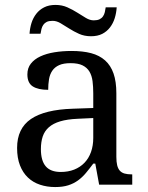

<svg xmlns="http://www.w3.org/2000/svg" viewBox="-20 -754 603 784"><path d="M147 -145Q147 -98.1 166.7 -75Q186.5 -51.8 228 -51.8Q258.3 -51.8 283 -61.5Q307.6 -71.3 325 -89.4Q342.3 -107.4 351.6 -133.3Q360.8 -159.2 360.8 -190.9V-272L296.9 -269Q254.4 -267.1 225.8 -258.5Q197.3 -250 179.7 -234.6Q162.1 -219.2 154.5 -196.8Q147 -174.3 147 -145ZM268.1 -496.1Q239.3 -496.1 221.4 -488Q203.6 -480 193.6 -465.3Q183.6 -450.7 180.2 -430.7Q176.8 -410.6 176.8 -387.2Q135.3 -387.2 113.5 -401.4Q91.8 -415.5 91.8 -450.2Q91.8 -476.1 106 -494.1Q120.1 -512.2 144.8 -523.7Q169.4 -535.2 202.1 -540.5Q234.9 -545.9 272 -545.9Q317.9 -545.9 352.1 -536.9Q386.2 -527.8 409.2 -507.3Q432.1 -486.8 443.6 -453.9Q455.1 -420.9 455.1 -373V-113.8Q455.1 -92.8 458.5 -79.1Q461.9 -65.4 469.2 -57.1Q476.6 -48.8 488.5 -45.4Q500.5 -42 517.1 -42H520V0H384.8L369.1 -85.9H360.8Q345.2 -64.9 330.6 -47.4Q315.9 -29.8 298.3 -17.1Q280.8 -4.4 258.5 2.7Q236.3 9.8 205.1 9.8Q171.9 9.8 143.3 0.2Q114.7 -9.3 94 -29.1Q73.2 -48.8 61.5 -78.9Q49.8 -108.9 49.8 -149.9Q49.8 -229.5 106.4 -268.1Q163.1 -306.6 277.8 -310.1L360.8 -313V-373Q360.8 -399.9 357.9 -422.6Q355 -445.3 345.2 -461.7Q335.4 -478 317.1 -487.1Q298.8 -496.1 268.1 -496.1ZM362.8 -670.9Q377.4 -670.9 386.5 -675.3Q395.5 -679.7 400.6 -687.3Q405.8 -694.8 408 -704.3Q410.2 -713.9 411.6 -724.1H456.5Q455.1 -701.2 448.5 -679.9Q441.9 -658.7 429.2 -642.1Q416.5 -625.5 397.5 -615.7Q378.4 -606 351.6 -606Q324.7 -606 303 -615.7Q281.2 -625.5 262.5 -637.5Q243.7 -649.4 227.3 -659.2Q210.9 -668.9 194.8 -668.9Q179.7 -668.9 170.9 -664.6Q162.1 -660.2 157 -652.8Q151.9 -645.5 149.4 -636Q147 -626.5 145.5 -616.2H100.6Q102.1 -639.2 108.6 -660.2Q115.2 -681.2 128.2 -697.8Q141.1 -714.4 160.4 -724.1Q179.7 -733.9 206.5 -733.9Q233.4 -733.9 255.1 -724.1Q276.9 -714.4 295.7 -702.4Q314.5 -690.4 330.8 -680.7Q347.2 -670.9 362.8 -670.9Z"/></svg>

Font: Sahl Naskh
Style: Regular
Weight: 400
Designer: Pascal Zoghbi
Version: Version 1.001